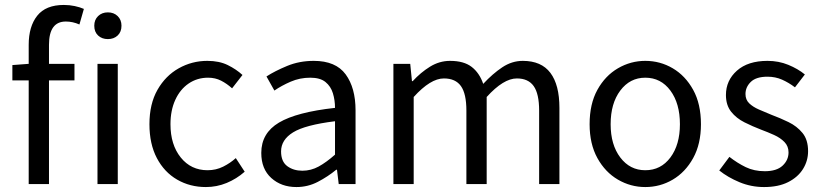

<svg xmlns="http://www.w3.org/2000/svg" viewBox="-20 -744 3318 776"><path d="M96 0V-419H30V-481L96 -486V-563Q96 -637 130.5 -680.5Q165 -724 238 -724Q261 -724 282 -719.5Q303 -715 319 -708L301 -645Q274 -657 246 -657Q178 -657 178 -563V-486H281V-419H178V0Z M374 0V-486H456V0ZM416 -586Q392 -586 376.5 -600.5Q361 -615 361 -640Q361 -664 376.5 -679Q392 -694 416 -694Q440 -694 455.5 -679Q471 -664 471 -640Q471 -615 455.5 -600.5Q440 -586 416 -586Z M812 12Q748 12 696 -18Q644 -48 614 -105Q584 -162 584 -242Q584 -324 616.5 -381Q649 -438 702.5 -468Q756 -498 818 -498Q866 -498 900.5 -481Q935 -464 960 -441L918 -387Q897 -406 873.5 -418Q850 -430 821 -430Q777 -430 742.5 -406.5Q708 -383 688.5 -340.5Q669 -298 669 -242Q669 -159 710.5 -107.5Q752 -56 819 -56Q853 -56 882 -70.5Q911 -85 933 -105L969 -50Q936 -21 896 -4.5Q856 12 812 12Z M1178 12Q1117 12 1076.5 -24.5Q1036 -61 1036 -126Q1036 -206 1107.5 -248.5Q1179 -291 1334 -308Q1334 -339 1325.5 -367Q1317 -395 1295.5 -412.5Q1274 -430 1234 -430Q1192 -430 1155 -414Q1118 -398 1089 -378L1057 -435Q1091 -457 1140.5 -477.5Q1190 -498 1248 -498Q1337 -498 1377 -443.5Q1417 -389 1417 -298V0H1349L1342 -58H1339Q1305 -30 1264.5 -9Q1224 12 1178 12ZM1202 -54Q1237 -54 1268 -71Q1299 -88 1334 -119V-254Q1213 -239 1164.5 -209Q1116 -179 1116 -132Q1116 -91 1141 -72.5Q1166 -54 1202 -54Z M1570 0V-486H1638L1645 -416H1648Q1680 -451 1718 -474.5Q1756 -498 1799 -498Q1855 -498 1886.5 -473.5Q1918 -449 1933 -405Q1971 -446 2010 -472Q2049 -498 2093 -498Q2168 -498 2204.5 -449.5Q2241 -401 2241 -308V0H2159V-297Q2159 -365 2137 -396Q2115 -427 2069 -427Q2015 -427 1947 -352V0H1865V-297Q1865 -365 1843 -396Q1821 -427 1774 -427Q1720 -427 1652 -352V0Z M2588 12Q2529 12 2477.5 -18Q2426 -48 2394.5 -105Q2363 -162 2363 -242Q2363 -324 2394.5 -381Q2426 -438 2477.5 -468Q2529 -498 2588 -498Q2648 -498 2699 -468Q2750 -438 2781.5 -381Q2813 -324 2813 -242Q2813 -162 2781.5 -105Q2750 -48 2699 -18Q2648 12 2588 12ZM2588 -56Q2651 -56 2689.5 -107.5Q2728 -159 2728 -242Q2728 -326 2689.5 -378Q2651 -430 2588 -430Q2526 -430 2487 -378Q2448 -326 2448 -242Q2448 -159 2487 -107.5Q2526 -56 2588 -56Z M3068 12Q3016 12 2969 -7.5Q2922 -27 2887 -55L2928 -110Q2960 -85 2994 -68.5Q3028 -52 3071 -52Q3119 -52 3143 -74.5Q3167 -97 3167 -128Q3167 -153 3150.5 -170Q3134 -187 3108.5 -198.5Q3083 -210 3056 -220Q3022 -233 2989 -249.5Q2956 -266 2935 -292.5Q2914 -319 2914 -360Q2914 -419 2958.5 -458.5Q3003 -498 3082 -498Q3127 -498 3166 -482Q3205 -466 3233 -443L3193 -391Q3168 -410 3141 -422Q3114 -434 3082 -434Q3036 -434 3014.5 -413Q2993 -392 2993 -364Q2993 -341 3008 -326.5Q3023 -312 3047 -301.5Q3071 -291 3098 -280Q3133 -267 3167 -250.5Q3201 -234 3223.5 -206.5Q3246 -179 3246 -133Q3246 -94 3225.5 -61Q3205 -28 3165.5 -8Q3126 12 3068 12Z"/></svg>

Font: .
Style: 
Weight: 400
Designer: Paul D. Hunt, Dalton Maag
Foundry: Dalton Maag Ltd
Version: Version 1.200